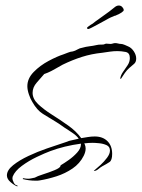

<svg xmlns="http://www.w3.org/2000/svg" viewBox="-20 -624 513 695"><path d="M43 51Q32 47 18.5 35.5Q5 24 5 11Q5 -8 27.5 -26Q50 -44 83 -59.5Q116 -75 149.5 -86.5Q183 -98 206 -105.5Q229 -113 230 -114Q239 -116 247.5 -118Q256 -120 265 -122Q257 -133 244.5 -141.5Q232 -150 223 -156Q213 -162 203.5 -169Q194 -176 184 -182Q156 -199 135 -212Q114 -225 97 -255Q90 -266 84.5 -282.5Q79 -299 79 -312Q79 -340 102 -363.5Q125 -387 156 -403.5Q187 -420 209 -427Q218 -430 226 -433.5Q234 -437 244 -438Q252 -440 260.5 -445Q269 -450 277 -451Q291 -455 304 -456.5Q317 -458 330 -461Q338 -463 346.5 -462.5Q355 -462 361 -465L363 -466H364Q368 -466 372 -465.5Q376 -465 380 -465Q384 -465 388.5 -466.5Q393 -468 397 -468Q402 -468 407.5 -466.5Q413 -465 418 -465Q423 -465 431.5 -461.5Q440 -458 444 -456Q456 -451 464.5 -438Q473 -425 473 -412Q473 -399 465 -392.5Q457 -386 448 -378Q439 -370 432 -360Q425 -350 418 -339H415Q417 -352 425.5 -364Q434 -376 442 -388Q450 -400 450 -414Q450 -433 434.5 -436Q419 -439 405 -439Q391 -439 377.5 -437Q364 -435 350 -433Q311 -429 276.5 -418Q242 -407 207 -390Q194 -383 179.5 -374.5Q165 -366 153 -361Q146 -358 140 -356Q128 -342 113 -325Q98 -308 98 -288Q98 -266 118 -247Q138 -228 168 -209Q198 -190 227 -169.5Q256 -149 274 -124Q286 -126 298.5 -128Q311 -130 323 -130Q352 -130 369 -113Q386 -96 386 -67Q386 -44 376.5 -37.5Q367 -31 350 -22Q343 -18 336 -12Q329 -6 321 -5V-6H320V-7H321Q331 -15 344 -27Q357 -39 367.5 -53Q378 -67 378 -79Q378 -93 366 -98.5Q354 -104 339 -105.5Q324 -107 315 -107Q308 -107 300.5 -106.5Q293 -106 285 -105Q286 -104 286 -103Q286 -102 287 -101Q290 -94 290 -86Q290 -74 283 -60Q269 -32 242.5 -14Q216 4 185 14Q154 24 124 29Q120 30 116 30Q112 30 108 30Q85 30 62 24L64 21Q69 22 73.5 22.5Q78 23 82 23Q87 23 94 21.5Q101 20 106 19Q114 14 136 7Q158 0 177.5 -8Q197 -16 199 -23Q199 -26 200 -26Q212 -33 229 -45Q246 -57 259.5 -72Q273 -87 273 -102V-104Q213 -96 162 -77Q143 -70 113.5 -56Q84 -42 59 -23.5Q34 -5 26 15Q26 16 25.5 17.5Q25 19 25 21Q25 28 30 37.5Q35 47 43 47ZM300 -519Q295 -519 295 -523Q295 -525 301 -529Q307 -533 308 -534Q312 -536 315.5 -538.5Q319 -541 325 -546Q334 -553 348 -562.5Q362 -572 375 -582Q388 -592 394 -597Q402 -604 410 -604Q418 -604 423 -598Q428 -592 428 -588Q428 -580 397 -567Q393 -567 391 -565L381 -561L373 -557Q366 -553 354 -546.5Q342 -540 331 -534Q322 -529 312 -524Q302 -519 300 -519Z"/></svg>

Font: Qwitcher Grypen
Style: Regular
Weight: 400
Designer: Robert E. Leuschke
Foundry: Robert E. Leuschke
Version: Version 1.100; ttfautohint (v1.8.3)